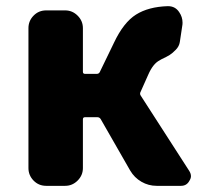

<svg xmlns="http://www.w3.org/2000/svg" viewBox="-20 -603 672 623"><path d="M436.5 -305.7Q432.6 -298.8 436.5 -293L593.8 -48.8Q599.6 -40 599.6 -31.2Q599.6 -24.4 594.7 -16.6Q585.9 0 567.4 0H488.3Q461.9 0 439 -13.2Q416 -26.4 402.3 -49.8L306.6 -216.8Q302.7 -222.7 295.9 -222.7H255.9Q249 -222.7 249 -215.8V-57.6Q249 -34.2 231.9 -17.1Q214.8 0 191.4 0H129.9Q105.5 0 88.9 -17.1Q72.3 -34.2 72.3 -57.6V-511.7Q72.3 -535.2 88.9 -552.2Q105.5 -569.3 129.9 -569.3H191.4Q214.8 -569.3 231.9 -552.2Q249 -535.2 249 -511.7V-370.1Q249 -363.3 255.9 -363.3H293.9Q300.8 -363.3 303.7 -369.1L349.6 -463.9Q380.9 -530.3 421.4 -555.7Q461.9 -581.1 524.4 -583Q525.4 -583 525.4 -583Q548.8 -583 561.5 -563.5Q572.3 -547.9 572.3 -529.3Q572.3 -523.4 571.3 -518.6L563.5 -466.8Q561.5 -453.1 550.8 -441.9Q540 -430.7 530.8 -424.8Q521.5 -418.9 502.9 -410.2Q500 -408.2 498 -407.2Q476.6 -396.5 460.9 -360.4Z"/></svg>

Font: Gen Jyuu Gothic Heavy
Style: Bold
Weight: 900
Designer: [Source Han Sans]
Ryoko NISHIZUKA  (kana & ideographs); Paul D. Hunt (Latin, Greek & Cyrillic); Wenlong ZHANG  (bopomofo
Version: Version 1.002.20150607